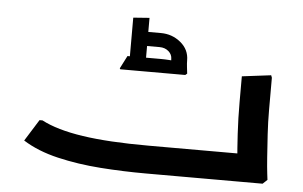

<svg xmlns="http://www.w3.org/2000/svg" viewBox="-42 -578 1009 639"><g transform="rotate(5 462.0 -258.5)"><path d="M465 0Q390 0 314 -5.5Q238 -11 170 -27Q102 -43 53 -74L98 -146H108Q159 -119 246 -106Q333 -93 465 -93H763L761 0ZM765 0 768 -42Q768 -42 765 -74.5Q762 -107 759 -158Q756 -209 756 -265V-350L853 -362L856 -354V-247Q856 -206 858.5 -165Q861 -124 863.5 -89.5Q866 -55 868.5 -34.5Q871 -14 871 -14L856 0ZM670 0V-93H776V0ZM670 0Q659 0 654.5 -14Q650 -28 650 -48Q650 -68 654.5 -80.5Q659 -93 670 -93ZM517 -387Q517 -402 505 -412.5Q493 -423 475 -423H419V-470H475Q513 -470 541.5 -446.5Q570 -423 570 -387ZM351 -338 349 -341 371 -384H411V-338ZM411 -338V-384H482Q496 -384 510 -383Q524 -382 524 -382V-338ZM522 -338Q521 -351 519 -364Q517 -377 517 -387H570Q570 -377 571.5 -364.5Q573 -352 574 -343L568 -338ZM379 -338V-513L433 -517V-338Z"/></g></svg>

Font: Fustat SemiBold
Style: Regular
Weight: 600
Designer: Mohamed Gaber, Khaled Hosny, Laura Garcia Mut
Foundry: Kief Type Foundry, Alif Type Foundry, Hard Type Foundry
Version: Version 1.007